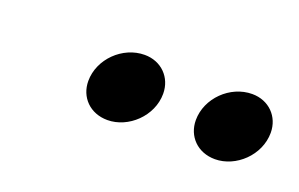

<svg xmlns="http://www.w3.org/2000/svg" viewBox="-33 -811 425 273"><g transform="rotate(20 180.0 -674.5)"><path d="M134.9 -621.7C166.4 -621.7 196.8 -650 196.8 -683.9C196.8 -708.5 178.7 -727 153.4 -727C120.1 -727 90.5 -697.9 90.5 -664.8C90.5 -640.3 108.5 -621.7 134.9 -621.7ZM297.6 -621.7C329.1 -621.7 359.5 -650 359.5 -684.1C359.5 -708.5 341.4 -727 316.1 -727C282.8 -727 253.2 -697.9 253.2 -664.8C253.2 -640.3 271.2 -621.7 297.6 -621.7Z"/></g></svg>

Font: Poppins Devanagari Thin
Style: Italic
Weight: 100
Italic angle: -10°
Designer: Ninad Kale (Devanagari), Jonny Pinhorn (Latin)
Foundry: Indian Type Foundry
Version: 4.005